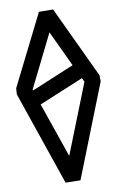

<svg xmlns="http://www.w3.org/2000/svg" viewBox="-122 -1258 827 1319"><g transform="rotate(-10 291.5 -598.5)"><path d="M583 -649.4Q498 -434.6 328.1 -3.9Q293.9 -4.9 224.6 -5.9Q150.4 -224.6 0 -661.1Q1 -674.8 2.9 -703.1Q85 -866.2 248 -1193.4Q281.2 -1193.4 346.7 -1192.4Q425.8 -1025.4 582 -692.4Q582 -677.7 583 -649.4ZM112.3 -673.8Q112.3 -671.9 114.3 -668Q212.9 -710 412.1 -792Q373 -876 294.9 -1042Q234.4 -919.9 112.3 -673.8ZM472.7 -666Q468.8 -674.8 460 -693.4Q356.4 -650.4 149.4 -564.5Q193.4 -436.5 281.2 -182.6Q344.7 -343.8 472.7 -666Z"/></g></svg>

Font: Hector
Style: bold
Weight: 400
Designer: Cristian Lopez
Version: Version 1.0